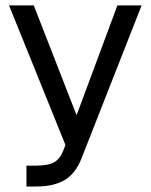

<svg xmlns="http://www.w3.org/2000/svg" viewBox="-20 -532 553 705"><path d="M500 -512.2 278.8 50.8Q257.3 105 217.8 128.9Q177.7 152.8 112.8 152.8H77.1V76.2H112.8Q158.2 76.2 180.2 63Q202.1 49.8 213.9 17.1L220.2 0L13.2 -512.2H104L261.2 -108.9L411.1 -512.2Z"/></svg>

Font: D-DIN Exp
Style: Regular
Weight: 400
Width: 7
Designer: Charles Nix
Foundry: Datto Inc.
Version: Version 1.00